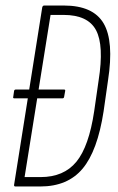

<svg xmlns="http://www.w3.org/2000/svg" viewBox="-20 -675 426 695"><path d="M32 -319Q26 -319 28 -325L31 -346Q32 -351 38 -351H86H211Q217 -351 216 -346L212 -324Q211 -319 206 -319ZM36 0Q30 0 31 -6L133 -649Q135 -655 140 -655H211Q317 -655 355 -590.5Q393 -526 371 -384L355 -272Q333 -129 279 -64.5Q225 0 126 0ZM69 -34H127Q211 -34 256.5 -89.5Q302 -145 321 -273L337 -384Q357 -511 327.5 -566Q298 -621 210 -621H163Z"/></svg>

Font: Sofia Sans Extra Condensed ExtraLight
Style: Italic
Weight: 250
Italic angle: -9°
Version: Version 4.100